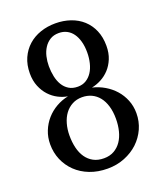

<svg xmlns="http://www.w3.org/2000/svg" viewBox="-138 -828 790 931"><g transform="rotate(-20 256.5 -362.5)"><path d="M257.3 -41Q287.1 -41 309.6 -53.7Q332 -66.4 346.9 -88.1Q361.8 -109.9 369.1 -139.2Q376.5 -168.5 376.5 -201.7Q376.5 -238.3 367.9 -267.1Q359.4 -295.9 343.5 -315.7Q327.6 -335.4 305.7 -345.7Q283.7 -356 256.8 -356Q228.5 -356 206.1 -344Q183.6 -332 168.2 -311.3Q152.8 -290.5 144.8 -262.2Q136.7 -233.9 136.7 -201.7Q136.7 -167 143.8 -137.7Q150.9 -108.4 165.8 -86.9Q180.7 -65.4 203.4 -53.2Q226.1 -41 257.3 -41ZM257.3 -687Q231 -687 212.2 -675.3Q193.4 -663.6 181.2 -644.5Q168.9 -625.5 163.3 -601.3Q157.7 -577.1 157.7 -552.2Q157.7 -524.4 163.1 -498.8Q168.5 -473.1 180.2 -453.6Q191.9 -434.1 210.7 -422.4Q229.5 -410.6 256.8 -410.6Q281.2 -410.6 299.6 -421.9Q317.9 -433.1 330.3 -452.1Q342.8 -471.2 349.1 -497.1Q355.5 -522.9 355.5 -552.2Q355.5 -583.5 348.6 -608.4Q341.8 -633.3 329.1 -650.9Q316.4 -668.5 298.3 -677.7Q280.3 -687 257.3 -687ZM479 -193.4Q479 -150.9 462.2 -113.5Q445.3 -76.2 415.8 -48.3Q386.2 -20.5 345.5 -4.2Q304.7 12.2 257.3 12.2Q206.5 12.2 165.3 -3.9Q124 -20 95 -48.1Q65.9 -76.2 50 -113.5Q34.2 -150.9 34.2 -193.4Q34.2 -230 46.9 -261.7Q59.6 -293.5 81.5 -318.4Q103.5 -343.3 132.6 -359.9Q161.6 -376.5 194.8 -383.3Q170.4 -387.2 146.2 -399.7Q122.1 -412.1 102.8 -432.9Q83.5 -453.6 71.3 -483.2Q59.1 -512.7 59.1 -550.3Q59.1 -594.7 74.7 -629.4Q90.3 -664.1 117.2 -688Q144 -711.9 180.2 -724.4Q216.3 -736.8 257.3 -736.8Q299.3 -736.8 335.4 -724.4Q371.6 -711.9 397.9 -688Q424.3 -664.1 439.2 -629.4Q454.1 -594.7 454.1 -550.3Q454.1 -512.7 442.1 -483.6Q430.2 -454.6 411.1 -434.1Q392.1 -413.6 367.9 -400.9Q343.8 -388.2 318.8 -383.3Q352.1 -375.5 381.1 -358.4Q410.2 -341.3 431.9 -316.9Q453.6 -292.5 466.3 -261Q479 -229.5 479 -193.4Z"/></g></svg>

Font: Charis SIL Am
Style: Regular
Weight: 400
Foundry: SIL International
Version: Version 5.000